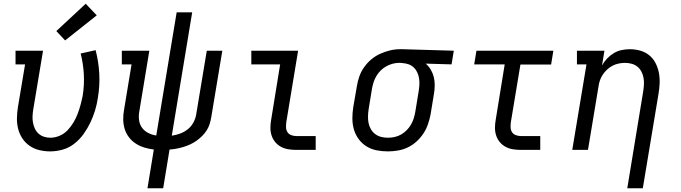

<svg xmlns="http://www.w3.org/2000/svg" viewBox="-20 -801 3640 1026"><path d="M248 8Q218 8 189.5 1Q161 -6 138 -22Q115 -38 99.5 -61.5Q84 -85 77 -112.5Q70 -140 70.5 -170Q71 -200 76 -230L114 -457H63V-530H210L158 -218Q155 -200 154 -182Q153 -164 156 -147Q159 -130 166 -114.5Q173 -99 185.5 -87.5Q198 -76 214.5 -70.5Q231 -65 249 -65Q274 -65 298.5 -75.5Q323 -86 341 -105Q359 -124 372.5 -146.5Q386 -169 395 -193Q404 -217 410.5 -241Q417 -265 422 -290Q431 -347 428 -403.5Q425 -460 411 -515L491 -533Q507 -471 510.5 -407.5Q514 -344 503 -278Q498 -244 488 -211Q478 -178 463 -146.5Q448 -115 427 -85.5Q406 -56 377.5 -33.5Q349 -11 315 -1.5Q281 8 248 8ZM328 -585 281 -635 438 -781 497 -719Z M768 205 802 -2Q776 -5 751.5 -12.5Q727 -20 706 -33.5Q685 -47 669.5 -67Q654 -87 646.5 -111Q639 -135 638.5 -161.5Q638 -188 643 -215L683 -457H631V-530H778L724 -203Q720 -180 723.5 -157Q727 -134 740 -117Q753 -100 773 -90Q793 -80 815 -77L924 -735H1007L898 -76Q920 -79 942 -87Q964 -95 982.5 -109.5Q1001 -124 1012.5 -144.5Q1024 -165 1028 -187L1085 -530H1168L1109 -175Q1106 -157 1100.5 -139Q1095 -121 1084.5 -104.5Q1074 -88 1060 -74Q1046 -60 1029.5 -48.5Q1013 -37 995.5 -29Q978 -21 959.5 -15.5Q941 -10 922.5 -6.5Q904 -3 886 -2L852 205Z M1563 0Q1541 0 1520 -3.5Q1499 -7 1481.5 -16.5Q1464 -26 1451 -41.5Q1438 -57 1431.5 -76.5Q1425 -96 1425 -117.5Q1425 -139 1429 -161L1477 -457H1323V-530H1573L1510 -149Q1508 -135 1508.5 -120.5Q1509 -106 1516 -95Q1523 -84 1536 -79Q1549 -74 1563 -74H1667V0Z M2052 8Q2021 8 1991.5 2Q1962 -4 1937.5 -19.5Q1913 -35 1896 -58.5Q1879 -82 1871 -110Q1863 -138 1863 -168.5Q1863 -199 1868 -230L1887 -340Q1891 -366 1900 -392Q1909 -418 1925.5 -441.5Q1942 -465 1964 -483.5Q1986 -502 2011.5 -513.5Q2037 -525 2063.5 -531.5Q2090 -538 2117 -538Q2121 -538 2125 -538Q2129 -538 2133 -538L2405 -530L2393 -457L2255 -461Q2271 -447 2282 -428.5Q2293 -410 2298 -389.5Q2303 -369 2303 -346Q2303 -323 2299 -300L2281 -190Q2276 -164 2267 -137.5Q2258 -111 2242.5 -87.5Q2227 -64 2205.5 -44.5Q2184 -25 2158.5 -13Q2133 -1 2105.5 3.5Q2078 8 2052 8ZM2053 -65Q2071 -65 2089 -69Q2107 -73 2123 -82Q2139 -91 2152.5 -104.5Q2166 -118 2175.5 -134Q2185 -150 2190.5 -167.5Q2196 -185 2199 -202L2217 -312Q2220 -330 2221 -347.5Q2222 -365 2219.5 -381.5Q2217 -398 2210 -413.5Q2203 -429 2191 -440.5Q2179 -452 2163 -457.5Q2147 -463 2130 -464L2121 -465Q2118 -465 2116 -465Q2114 -465 2112 -465Q2094 -465 2076.5 -460Q2059 -455 2043 -446Q2027 -437 2014 -424Q2001 -411 1991.5 -395Q1982 -379 1976.5 -362Q1971 -345 1968 -328L1950 -218Q1947 -199 1946.5 -180Q1946 -161 1949.5 -143.5Q1953 -126 1962 -110.5Q1971 -95 1985 -84.5Q1999 -74 2016.5 -69.5Q2034 -65 2053 -65Z M2763 0Q2741 0 2720 -3.5Q2699 -7 2681.5 -16.5Q2664 -26 2651 -41.5Q2638 -57 2631.5 -76.5Q2625 -96 2625 -117.5Q2625 -139 2629 -161L2677 -457H2514L2526 -530H2937L2925 -456H2761L2710 -149Q2708 -135 2708.5 -120.5Q2709 -106 2716 -95Q2723 -84 2736 -79Q2749 -74 2763 -74H2867V0Z M3332 205 3417 -312Q3420 -331 3421 -349Q3422 -367 3419 -384.5Q3416 -402 3408 -417.5Q3400 -433 3387 -444Q3374 -455 3356.5 -460Q3339 -465 3320 -465Q3303 -465 3286 -461.5Q3269 -458 3253.5 -450Q3238 -442 3224.5 -429.5Q3211 -417 3201 -402Q3191 -387 3185.5 -370.5Q3180 -354 3178 -337L3122 0H3038L3114 -457H3063V-530H3210L3197 -451Q3208 -471 3224 -488Q3240 -505 3260 -517Q3280 -529 3302 -533.5Q3324 -538 3345 -538Q3374 -538 3401 -530.5Q3428 -523 3449 -506Q3470 -489 3482.5 -465Q3495 -441 3500.5 -414Q3506 -387 3505 -358Q3504 -329 3499 -300L3415 205Z"/></svg>

Font: Iosevka Curly Slab ExObl
Style: Regular
Weight: 400
Width: 7
Italic angle: -9°
Monospace: yes
Designer: Belleve Invis
Foundry: Belleve Invis
Version: Version 11.1.0; ttfautohint (v1.8.3)